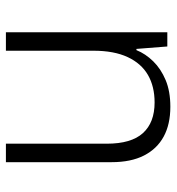

<svg xmlns="http://www.w3.org/2000/svg" viewBox="6 -578 583 634"><g transform="rotate(-90 297.0 -261.5)"><path d="M507 -533V0H460L452 -102H448Q436 -72 411 -46.5Q386 -21 349 -5.5Q312 10 261 10Q203 10 162.5 -12Q122 -34 100 -77Q78 -120 78 -184V-533H139V-200Q139 -119 174 -80.5Q209 -42 275 -42Q328 -42 366 -64Q404 -86 425 -131Q446 -176 446 -244V-533Z"/></g></svg>

Font: Noto Sans Hebrew Thin Light
Style: Regular
Weight: 300
Version: Version 3.001